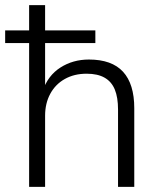

<svg xmlns="http://www.w3.org/2000/svg" viewBox="-23 -725 626 745"><path d="M90 0V-558H-3V-607H90V-705H152V-607H347V-558H152V-373H143Q163 -432 211.5 -463Q260 -494 322 -494Q411 -494 454.5 -446.5Q498 -399 498 -305V0H435V-300Q435 -347 422.5 -377.5Q410 -408 383 -423.5Q356 -439 313 -439Q265 -439 228.5 -418.5Q192 -398 172 -361Q152 -324 152 -276V0Z"/></svg>

Font: Nunito Sans 11pt Light
Style: Regular
Weight: 300
Version: Version 3.101;gftools[0.9.27]